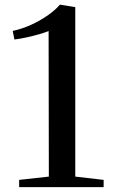

<svg xmlns="http://www.w3.org/2000/svg" viewBox="-20 -772 473 792"><path d="M181.5 -43.5 180.5 -644Q166 -638 143 -631.2Q120 -624.5 93.2 -618.5Q66.5 -612.5 39.5 -609L32.5 -644.5Q70 -652.5 107.2 -669.2Q144.5 -686 175.8 -707.8Q207 -729.5 227 -752.5H229.5L290.5 -742.5V-43.5L407.5 -30V0H59V-30Z"/></svg>

Font: Merriweather 96pt
Style: Regular
Weight: 400
Version: Version 2.100